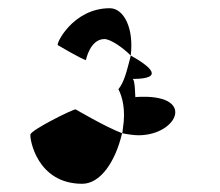

<svg xmlns="http://www.w3.org/2000/svg" viewBox="-20 -566 536 467"><path d="M54 -239C52 -228 70 -119 180 -119C223 -119 260 -170 277 -242C237 -257 164 -300 164 -300C156 -300 56 -250 54 -239ZM121 -456C121 -456 182 -420 189 -420C189 -420 199 -471 234 -471C248 -471 277 -452 298 -431C306 -498 281 -546 247 -546C156 -546 114 -456 121 -456ZM268 -349C278 -330 286 -298 279 -254C278 -250 279 -246 277 -242C292 -239 306 -237 317 -237C413 -237 460 -340 310 -330C308 -320 310 -374 302 -374C382 -374 346 -404 298 -431L297 -426C288 -392 282 -366 268 -349Z"/></svg>

Font: Ampere
Style: UltCndIta
Weight: 400
Version: Version 1